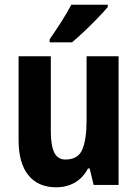

<svg xmlns="http://www.w3.org/2000/svg" viewBox="-20 -786 585 816"><path d="M484 -547V0H378L361 -70H354Q333 -30 298 -10Q263 10 219 10Q142 10 100.5 -41.5Q59 -93 59 -190V-547H196V-228Q196 -168 210.5 -138Q225 -108 258 -108Q312 -108 330 -151Q348 -194 348 -275V-547ZM438 -756Q423 -738 396 -710Q369 -682 339.5 -654Q310 -626 286 -606H191V-619Q216 -655 241 -694Q266 -733 283 -766H438Z"/></svg>

Font: Noto Sans Khmer UI Condensed
Style: Bold
Weight: 700
Width: 3
Designer: Danh Hong and the Monotype Design Team
Foundry: Monotype Imaging Inc.
Version: Version 2.002; ttfautohint (v1.8.4.7-5d5b)